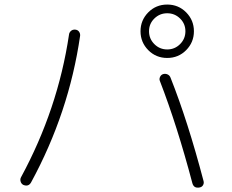

<svg xmlns="http://www.w3.org/2000/svg" viewBox="-20 -827 1040 860"><path d="M786.6 -744.1Q762.7 -767.6 729 -767.6Q695.3 -767.6 671.4 -744.1Q647.5 -720.7 647.5 -687Q647.5 -653.3 671.4 -629.4Q695.3 -605.5 729 -605.5Q762.7 -605.5 786.6 -629.4Q810.5 -653.3 810.5 -687Q810.5 -720.7 786.6 -744.1ZM814 -602.5Q779.3 -567.4 729 -567.4Q678.7 -567.4 644 -602.5Q609.4 -637.7 609.4 -687Q609.4 -736.3 644 -771.5Q678.7 -806.6 729 -806.6Q779.3 -806.6 814 -771.5Q848.6 -736.3 848.6 -687Q848.6 -637.7 814 -602.5ZM744.1 -478.5Q821.3 -284.2 891.6 -16.6Q894.5 -6.8 889.6 2Q884.8 10.7 874 12.7Q848.6 17.6 841.8 -5.9Q773.4 -264.6 696.3 -463.9Q692.4 -472.7 696.8 -482.4Q701.2 -492.2 710.9 -495.1Q720.7 -498 730.5 -493.7Q740.2 -489.3 744.1 -478.5ZM84 1Q75.2 -3.9 72.3 -14.2Q69.3 -24.4 74.2 -33.2Q239.3 -337.9 289.1 -671.9Q290 -681.6 297.9 -688.5Q305.7 -695.3 316.9 -694.3Q328.1 -693.4 334 -685.1Q339.8 -676.8 338.9 -667Q289.1 -322.3 119.1 -9.8Q107.4 10.7 84 1Z"/></svg>

Font: Rounded-L Mgen+ 1m light
Style: Regular
Weight: 200
Designer: [Source Han Sans]
Ryoko NISHIZUKA  (kana & ideographs); Paul D. Hunt (Latin, Greek & Cyrillic); Wenlong ZHANG  (bopomofo
Version: Version 1.059.20150602